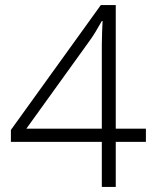

<svg xmlns="http://www.w3.org/2000/svg" viewBox="-20 -738 611 758"><path d="M556 -178H437V0H382V-178H23V-225L378 -718H437V-230H556ZM382 -495Q382 -534 382 -561Q382 -588 383 -609.5Q384 -631 385 -655H382Q369 -632 357 -612Q345 -592 328 -569L84 -230H382Z"/></svg>

Font: Noto Sans Light
Style: Regular
Weight: 300
Designer: Monotype Design Team
Foundry: Monotype Imaging Inc.
Version: Version 2.007